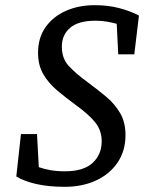

<svg xmlns="http://www.w3.org/2000/svg" viewBox="-20 -706 557 742"><path d="M43 -24 61 -188H123L130 -60Q150 -53 174.5 -48.5Q199 -44 231 -44Q303 -44 338 -76.5Q373 -109 373 -160Q373 -202 348 -233Q323 -264 273 -300Q235 -328 201.5 -356Q168 -384 147.5 -419Q127 -454 127 -502Q127 -560 156 -601Q185 -642 234.5 -664Q284 -686 346 -686Q397 -686 439.5 -675Q482 -664 517 -646L499 -496H437L431 -614Q413 -619 392.5 -622.5Q372 -626 349 -626Q283 -626 251 -598.5Q219 -571 219 -526Q219 -481 244.5 -452.5Q270 -424 319 -388Q357 -360 390.5 -332Q424 -304 444.5 -268.5Q465 -233 465 -184Q465 -123 434.5 -78Q404 -33 351 -8.5Q298 16 230 16Q167 16 119.5 5Q72 -6 43 -24Z"/></svg>

Font: Source Serif 4 Caption
Style: Italic
Weight: 400
Italic angle: -12°
Designer: Frank Grießhammer
Foundry: Adobe Systems Incorporated
Version: Version 4.004;hotconv 1.0.117;makeotfexe 2.5.65602